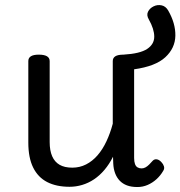

<svg xmlns="http://www.w3.org/2000/svg" viewBox="-20 -735 726 773"><path d="M260 17Q207 17 170 -2Q133 -21 113.5 -60.5Q94 -100 94 -161V-489Q94 -502 104.5 -508.5Q115 -515 136 -515Q158 -515 169 -508.5Q180 -502 180 -489V-163Q180 -129 190 -106Q200 -83 220 -71.5Q240 -60 271 -60Q301 -60 326.5 -73Q352 -86 372.5 -109.5Q393 -133 408.5 -166Q424 -199 434 -237V-489Q434 -502 444.5 -508.5Q455 -515 477 -515Q544 -519 572.5 -538Q601 -557 601 -587.5Q601 -618 579 -657Q569 -674 576 -688Q583 -702 598.5 -709.5Q614 -717 630.5 -713.5Q647 -710 657 -693Q687 -641 686 -591Q685 -541 645.5 -504.5Q606 -468 520 -456V-99Q520 -84 523.5 -74.5Q527 -65 534 -61Q541 -57 550 -57Q558 -57 565.5 -61Q573 -65 580.5 -72.5Q588 -80 595 -88Q602 -95 611.5 -93.5Q621 -92 630 -82Q637 -75 640 -65.5Q643 -56 637 -47Q626 -28 610 -13.5Q594 1 574.5 9.5Q555 18 533 18Q509 18 491.5 11.5Q474 5 462 -7.5Q450 -20 443.5 -37.5Q437 -55 436 -76L435 -104Q420 -74 400.5 -51Q381 -28 358.5 -13Q336 2 311 9.5Q286 17 260 17Z"/></svg>

Font: Playwrite IT Moderna
Style: Regular
Weight: 400
Designer: Veronika Burian, José Scaglione
Foundry: TypeTogether
Version: Version 1.002